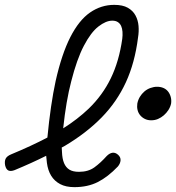

<svg xmlns="http://www.w3.org/2000/svg" viewBox="-74 -760 725 790"><path d="M411 -75Q370 -32 328.5 -11Q287 10 232 10Q197 10 173.5 -2.5Q150 -15 136.5 -37Q123 -59 119 -90Q117 -104 116 -119Q56 -89 -14 -60Q-30 -54 -39.5 -58.5Q-49 -63 -53 -80Q-56 -97 -50.5 -107.5Q-45 -118 -28 -125Q54 -159 121 -194Q134 -330 155 -427Q180 -538 215.5 -607.5Q251 -677 296.5 -708.5Q342 -740 396 -740Q431 -740 452 -728Q473 -716 483.5 -696.5Q494 -677 496 -653.5Q498 -630 494 -606Q481 -502 444 -421.5Q407 -341 344.5 -277Q282 -213 193 -160Q187 -157 180 -153Q180 -143 181 -135Q182 -107 189.5 -89Q197 -71 211.5 -62Q226 -53 251 -53Q289 -53 314.5 -71.5Q340 -90 365 -118Q377 -130 389 -131.5Q401 -133 412 -123Q423 -113 422 -100Q421 -87 411 -75ZM186 -232Q245 -269 291 -313Q348 -368 382 -438Q416 -508 429 -600Q431 -615 430 -629Q429 -643 424.5 -653Q420 -663 411 -669Q402 -675 388 -675Q362 -675 331 -651Q300 -627 271 -571.5Q242 -516 219 -425Q198 -345 186 -232ZM491 -334Q494 -349 501.5 -361.5Q509 -374 520 -383.5Q531 -393 545 -398Q559 -403 572 -403Q587 -403 598.5 -398Q610 -393 617.5 -383.5Q625 -374 628.5 -361Q632 -348 630 -334Q627 -320 619 -307.5Q611 -295 600 -285.5Q589 -276 576 -270.5Q563 -265 548 -265Q534 -265 522.5 -270.5Q511 -276 503 -285.5Q495 -295 492 -307.5Q489 -320 491 -334Z"/></svg>

Font: Maple Mono NL ExtraLight
Style: Italic
Weight: 275
Italic angle: -10°
Monospace: yes
Designer: subframe7536
Version: Version 7.000